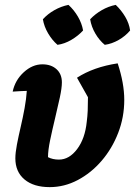

<svg xmlns="http://www.w3.org/2000/svg" viewBox="-20 -759 554 788"><path d="M184 9Q118 9 80.5 -22.5Q43 -54 43 -109Q43 -132 49.5 -166Q56 -200 65 -238.5Q74 -277 81 -315.5Q88 -354 90 -386Q79 -386 64.5 -385Q50 -384 32 -383Q42 -430 77.5 -462.5Q113 -495 154 -495Q190 -495 212 -475Q234 -455 234 -421Q234 -398 225.5 -358.5Q217 -319 206 -273.5Q195 -228 186 -185Q177 -142 177 -114Q196 -104 222 -104Q264 -104 296.5 -147Q329 -190 336 -259Q339 -282 340 -305Q341 -328 341 -360L296 -440Q364 -484 463 -499Q490 -417 490 -349Q490 -278 465 -213.5Q440 -149 397 -99Q354 -49 299 -20Q244 9 184 9ZM261 -739Q284 -718 300 -690.5Q316 -663 321 -634Q301 -612 273 -595.5Q245 -579 216 -575Q194 -594 177.5 -622Q161 -650 156 -680Q176 -702 203.5 -717.5Q231 -733 261 -739ZM455 -739Q478 -717 494 -690Q510 -663 514 -634Q495 -611 467 -595Q439 -579 410 -575Q388 -593 371.5 -621Q355 -649 350 -680Q371 -702 398 -717.5Q425 -733 455 -739Z"/></svg>

Font: Piazzolla
Style: Bold Italic
Weight: 700
Italic angle: -11.3°
Designer: Juan Pablo del Peral
Foundry: Huerta Tipografica
Version: Version 1.330